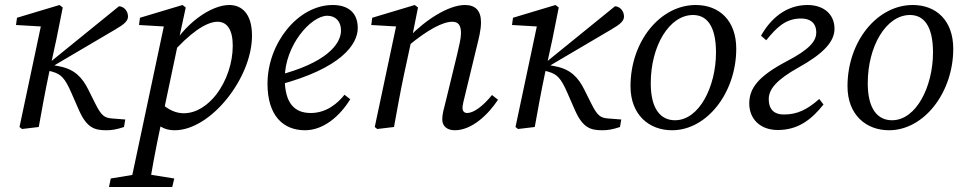

<svg xmlns="http://www.w3.org/2000/svg" viewBox="-20 -508 3862 768"><path d="M68 8 135 0C148 -71 160 -140 175 -210L206 -353L231 -478L218 -488L48 -437L44 -408L164 -401L146 -415L58 0L68 8ZM476 0 481 -30 430 -34C399 -36 386 -44 362 -92L333 -150C309 -198 279 -230 221 -242L191 -248L188 -241L441 -390C477 -411 492 -424 492 -442C492 -463 477 -482 456 -483L180 -259L170 -251H161V-229L190 -221C225 -211 240 -194 264 -140L296 -67C327 3 358 13 405 13C427 13 446 10 476 0Z M416 240H669L677 206L558 187H538L423 206L416 240ZM499 240H577C587 172 599 106 626 -22L630 -40L692 -334L693 -339L723 -478L710 -488L540 -437L536 -408L655 -401L638 -415L499 240ZM679 13C823 13 988 -196 988 -365C988 -455 946 -488 897 -488C824 -488 715 -414 653 -296H648L664 -290C737 -374 804 -421 850 -421C888 -421 911 -390 911 -325C911 -256 886 -184 846 -131C811 -86 765 -55 715 -55C686 -55 652 -67 619 -101L577 -45C610 -3 638 13 679 13Z M1200 13C1274 13 1339 -43 1381 -111L1358 -129C1331 -95 1286 -56 1223 -56C1158 -56 1119 -95 1119 -194C1119 -327 1224 -445 1289 -445C1322 -445 1344 -423 1344 -386C1344 -329 1280 -255 1093 -207L1097 -169C1344 -235 1411 -330 1411 -396C1411 -455 1375 -488 1311 -488C1171 -488 1050 -334 1050 -173C1050 -45 1113 13 1200 13Z M1489 8 1556 0C1569 -71 1581 -140 1596 -210L1625 -344L1627 -353L1652 -478L1639 -488L1469 -437L1465 -408L1585 -401L1567 -415L1479 0L1489 8ZM1799 13C1868 13 1933 -50 1972 -109L1948 -128C1912 -83 1874 -56 1849 -56C1837 -56 1830 -63 1830 -77C1830 -87 1835 -107 1842 -135L1887 -321C1895 -354 1904 -387 1904 -419C1904 -465 1882 -488 1840 -488C1774 -488 1683 -429 1616 -360H1610L1611 -323C1690 -389 1751 -421 1789 -421C1811 -421 1824 -410 1824 -375C1824 -355 1816 -322 1808 -288L1765 -111C1755 -70 1749 -53 1749 -30C1749 -4 1768 13 1799 13Z M2052 8 2119 0C2132 -71 2144 -140 2159 -210L2190 -353L2215 -478L2202 -488L2032 -437L2028 -408L2148 -401L2130 -415L2042 0L2052 8ZM2460 0 2465 -30 2414 -34C2383 -36 2370 -44 2346 -92L2317 -150C2293 -198 2263 -230 2205 -242L2175 -248L2172 -241L2425 -390C2461 -411 2476 -424 2476 -442C2476 -463 2461 -482 2440 -483L2164 -259L2154 -251H2145V-229L2174 -221C2209 -211 2224 -194 2248 -140L2280 -67C2311 3 2342 13 2389 13C2411 13 2430 10 2460 0Z M2668 13C2809 13 2925 -139 2925 -313C2925 -426 2857 -488 2763 -488C2621 -488 2502 -343 2502 -163C2502 -49 2576 13 2668 13ZM2680 -27C2624 -27 2583 -70 2583 -175C2583 -324 2657 -448 2752 -448C2806 -448 2844 -406 2844 -298C2844 -164 2778 -27 2680 -27Z M3091 12C3173 12 3226 -30 3274 -90L3257 -112C3208 -69 3169 -50 3115 -50C3080 -50 3055 -67 3055 -112C3055 -152 3088 -190 3174 -238C3273 -293 3318 -341 3318 -393C3318 -450 3276 -488 3210 -488C3124 -488 3062 -433 3024 -365L3045 -347C3087 -399 3123 -434 3184 -434C3218 -434 3245 -419 3245 -378C3245 -343 3217 -310 3127 -263C3013 -203 2977 -155 2977 -94C2977 -33 3020 12 3091 12Z M3536 13C3677 13 3793 -139 3793 -313C3793 -426 3725 -488 3631 -488C3489 -488 3370 -343 3370 -163C3370 -49 3444 13 3536 13ZM3548 -27C3492 -27 3451 -70 3451 -175C3451 -324 3525 -448 3620 -448C3674 -448 3712 -406 3712 -298C3712 -164 3646 -27 3548 -27Z"/></svg>

Font: Source Serif 4 Variable
Style: Italic
Weight: 400
Italic angle: -12°
Designer: Frank Grießhammer
Foundry: Adobe Systems Incorporated
Version: Version 4.004;hotconv 1.0.116;makeotfexe 2.5.65601